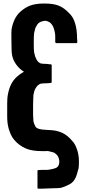

<svg xmlns="http://www.w3.org/2000/svg" viewBox="-20 -870 520 1108"><path d="M435.5 59.6Q435.5 87.9 433.6 100.6Q430.7 112.3 424.8 131.8Q412.1 178.7 379.9 194.3Q348.6 210 332 213.9Q329.1 214.8 311.5 215.8Q294.9 216.8 273.4 216.8Q247.1 217.8 223.6 218.8Q201.2 218.8 201.2 218.8Q199.2 218.8 197.3 217.8Q196.3 216.8 196.3 213.9Q196.3 181.6 196.3 116.2Q196.3 114.3 196.3 114.3Q197.3 113.3 198.2 112.3Q199.2 111.3 200.2 111.3Q201.2 111.3 202.1 111.3Q202.1 111.3 221.7 110.4Q242.2 110.4 255.9 110.4Q290 105.5 305.7 97.7Q320.3 89.8 322.3 66.4Q323.2 57.6 319.3 43.9Q315.4 30.3 305.7 21.5Q296.9 11.7 286.1 8.8Q275.4 5.9 258.8 2Q257.8 1 241.2 2Q224.6 2 221.7 2Q173.8 2 140.6 -8.8Q106.4 -20.5 77.1 -46.9Q62.5 -60.5 50.8 -78.1Q40 -95.7 33.2 -118.2Q32.2 -121.1 31.2 -124Q30.3 -127 29.3 -130.9Q25.4 -145.5 23.4 -162.1Q21.5 -178.7 21.5 -198.2Q21.5 -222.7 21.5 -273.4Q21.5 -288.1 22.5 -301.8Q23.4 -315.4 26.4 -329.1Q32.2 -359.4 44.9 -384.8Q57.6 -409.2 77.1 -426.8Q86.9 -435.5 97.7 -443.4Q107.4 -450.2 118.2 -456.1Q112.3 -460 106.4 -463.9Q100.6 -468.8 94.7 -473.6Q70.3 -497.1 58.6 -523.4Q46.9 -549.8 46.9 -583Q46.9 -585.9 45.9 -637.7Q44.9 -689.5 46.9 -702.1Q52.7 -733.4 64.5 -757.8Q76.2 -782.2 94.7 -799.8Q123 -826.2 154.3 -837.9Q186.5 -849.6 232.4 -849.6Q234.4 -849.6 240.2 -849.6Q286.1 -849.6 317.4 -837.9Q349.6 -825.2 377 -795.9Q402.3 -773.4 413.1 -736.3Q424.8 -700.2 424.8 -645.5Q424.8 -645.5 425.8 -639.6Q425.8 -633.8 425.8 -626Q425.8 -624 424.8 -622.1Q423.8 -621.1 420.9 -621.1Q382.8 -621.1 304.7 -621.1Q303.7 -621.1 302.7 -621.1Q301.8 -622.1 300.8 -623Q300.8 -624 299.8 -625Q298.8 -626 298.8 -627Q298.8 -643.6 298.8 -658.2Q298.8 -671.9 296.9 -679.7Q294.9 -693.4 291 -704.1Q288.1 -714.8 283.2 -722.7Q278.3 -730.5 272.5 -736.3Q266.6 -742.2 258.8 -745.1Q255.9 -746.1 252 -748Q248 -749 243.2 -750Q235.4 -750 227.5 -748Q220.7 -746.1 214.8 -744.1Q208 -741.2 201.2 -735.4Q195.3 -729.5 191.4 -721.7Q185.5 -713.9 182.6 -703.1Q179.7 -692.4 176.8 -678.7Q174.8 -665 174.8 -624Q174.8 -582 176.8 -568.4Q179.7 -555.7 182.6 -544.9Q186.5 -534.2 191.4 -525.4Q195.3 -518.6 201.2 -512.7Q208 -506.8 214.8 -503.9Q217.8 -502.9 229.5 -502Q242.2 -502 252 -501Q260.7 -500 266.6 -499Q271.5 -499 273.4 -499Q275.4 -499 276.4 -497.1Q278.3 -496.1 278.3 -494.1Q278.3 -461.9 278.3 -396.5Q278.3 -395.5 277.3 -393.6Q276.4 -391.6 274.4 -391.6Q271.5 -390.6 266.6 -390.6Q260.7 -390.6 252 -389.6Q241.2 -389.6 228.5 -388.7Q215.8 -387.7 212.9 -386.7Q206.1 -383.8 199.2 -377.9Q192.4 -372.1 188.5 -365.2Q182.6 -357.4 178.7 -346.7Q175.8 -335 172.9 -322.3Q171.9 -316.4 171.9 -300.8Q170.9 -285.2 170.9 -265.6Q170.9 -236.3 170.9 -207Q171.9 -177.7 172.9 -169.9Q175.8 -156.2 184.6 -139.6Q194.3 -123 240.2 -121.1Q262.7 -119.1 284.2 -118.2Q305.7 -116.2 324.2 -109.4Q341.8 -103.5 356.4 -93.8Q371.1 -84 383.8 -71.3Q396.5 -57.6 406.2 -45.9Q415 -33.2 421.9 -14.6Q428.7 2.9 431.6 19.5Q435.5 37.1 435.5 59.6Z"/></svg>

Font: Typeface
Style: Regular
Weight: 400
Version: Version 1.0